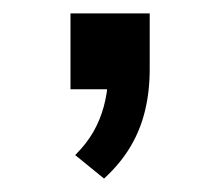

<svg xmlns="http://www.w3.org/2000/svg" viewBox="-20 -133 328 286"><path d="M135 133 92 98Q109 81 119 63.5Q129 46 134.5 26Q140 6 141 -16L162 0H85V-113H203V-30Q203 3 196 32Q189 61 174 86Q159 111 135 133Z"/></svg>

Font: Nunito Sans 10pt Expanded
Style: Regular
Weight: 400
Width: 7
Designer: Vernon Adams
Foundry: Vernon Adams
Version: Version 3.101;gftools[0.9.27]